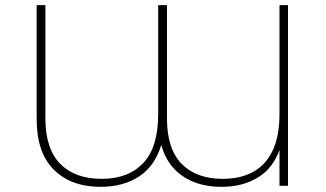

<svg xmlns="http://www.w3.org/2000/svg" viewBox="-20 -720 1264 744"><path d="M1096 -700V0H1063V-139Q1037 -68 982 -34Q923 4 838 4Q745 4 683 -41Q626 -82 605 -158Q580 -78 523 -39Q460 4 370 4Q256 4 189 -62Q122 -128 122 -259V-700H156V-261Q156 -143 213.5 -85Q271 -27 374 -27Q477 -27 535 -88Q593 -149 593 -279V-700H627V-261Q627 -143 684 -85Q741 -27 843 -27Q912 -27 961 -54Q1010 -81 1036.5 -136.5Q1063 -192 1063 -279V-700Z"/></svg>

Font: Montserrat Thin ExtraLight
Style: Regular
Weight: 250
Version: Version 9.000